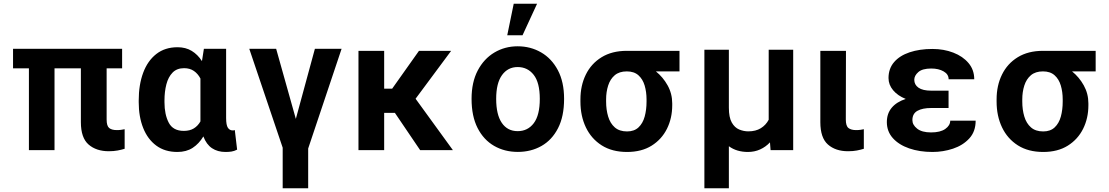

<svg xmlns="http://www.w3.org/2000/svg" viewBox="-20 -799 5905 1022"><path d="M630 -539.4V-435.4H547.6V-162.6Q547.6 -128.6 561.3 -117.5Q574.9 -106.5 601.9 -106.5Q614.3 -106.5 625 -108Q635.7 -109.4 643.5 -111.2V-7.1Q626.8 -1.8 605.8 2.1Q584.9 6 559.3 6Q492.5 6 451.5 -29.7Q410.5 -65.3 410.5 -148.8V-435.4H270.2V0H133.9V-435.4H49.4V-539.4Z M718.4 -254.6V-264.6Q718.4 -347.7 742 -411.4Q765.6 -475.1 811.8 -511.4Q858 -547.6 925.1 -547.6Q968.4 -547.6 1000.5 -528.1Q1032.7 -508.5 1055 -473.7L1065.3 -539.4H1183.6V-171.2Q1183.6 -133.2 1193 -119Q1202.4 -104.8 1218.8 -104.8Q1226.2 -104.8 1229.8 -106.9L1242.2 -2.5Q1226.2 5.7 1211.6 7.8Q1197.1 9.9 1180.4 9.9Q1138.5 9.9 1108.5 -10.1Q1078.5 -30.2 1062.5 -72.8Q1039.4 -34.1 1005.7 -12.1Q971.9 9.9 924.4 9.9Q857.6 9.9 811.8 -24Q766 -57.9 742.2 -117.7Q718.4 -177.6 718.4 -254.6ZM855.5 -264.6V-254.6Q855.5 -189.6 878.2 -146Q900.9 -102.3 958.5 -102.3Q990.4 -102.3 1011.9 -115.6Q1033.4 -128.9 1046.9 -152.7V-381Q1033.4 -406.6 1012.1 -421.3Q990.8 -436.1 959.9 -436.1Q921.5 -436.1 898.6 -412.6Q875.7 -389.2 865.6 -350.1Q855.5 -311.1 855.5 -264.6Z M1449.9 -539.4 1554.7 -166.2 1656.2 -539.4H1798.3L1620.4 -8.5V203.1H1484.7V-12.8L1306.8 -539.4Z M2216.3 0 2082 -198.2H2024.9V0H1888.1V-528.4H2024.9V-327.1H2067.5L2210.2 -528.4H2381.4L2192.1 -273.4L2390.6 0Z M2736.2 9.6Q2665.8 9.6 2610.1 -22.5Q2554.3 -54.7 2522.2 -117.5Q2490.1 -180.4 2490.1 -272.7Q2490.1 -361.2 2522.9 -423.7Q2555.8 -486.2 2611.5 -519.4Q2667.3 -552.6 2735.4 -552.6Q2804 -552.6 2860.1 -520.2Q2916.2 -487.9 2949.4 -425.4Q2982.6 -362.9 2982.6 -272.7Q2982.6 -179.3 2950.3 -116.5Q2918 -53.6 2862.2 -22Q2806.5 9.6 2736.2 9.6ZM2735.4 -100.9Q2789.4 -100.9 2821.4 -143.5Q2853.3 -186.1 2853.3 -272.7Q2853.3 -359.4 2820.8 -400.7Q2788.4 -442.1 2735.4 -442.1Q2683.2 -442.1 2652.2 -399.3Q2621.1 -356.5 2621.1 -272.7Q2621.1 -188.9 2651.1 -144.9Q2681.1 -100.9 2735.4 -100.9ZM2680 -611.2 2714.5 -779.1H2838.8L2761.4 -611.2Z M3069.6 -258.5V-269.9Q3069.6 -343.8 3098.4 -402.2Q3127.1 -460.6 3182.4 -494.5Q3237.6 -528.4 3316.4 -528.4H3596.9V-419H3471.2Q3508.9 -388.8 3533.6 -344.6Q3558.2 -300.4 3558.2 -248.6V-238.6Q3558.2 -170.1 3530.2 -113.6Q3502.1 -57.2 3448.5 -23.6Q3394.9 9.9 3317.8 9.9Q3238.3 9.9 3182.9 -25.2Q3127.5 -60.4 3098.5 -121.1Q3069.6 -181.8 3069.6 -258.5ZM3206.3 -269.9V-258.5Q3206.3 -214.8 3217.2 -178.6Q3228 -142.4 3252.5 -120.9Q3277 -99.4 3317.8 -99.4Q3355.8 -99.4 3378.7 -120.9Q3401.6 -142.4 3411.6 -178.6Q3421.5 -214.8 3421.5 -258.5V-269.9Q3421.5 -309.7 3411.4 -343.8Q3401.3 -377.8 3378.2 -398.4Q3355.1 -419 3316.4 -419Q3276.3 -419 3252.1 -398.4Q3228 -377.8 3217.2 -343.8Q3206.3 -309.7 3206.3 -269.9Z M3729.4 -534.4H3859.7V-225.9Q3859.7 -174 3875.2 -146.8Q3890.6 -119.7 3914.6 -109.7Q3938.6 -99.8 3963.4 -99.8Q4002.5 -99.8 4029.7 -116.5Q4056.8 -133.2 4071.7 -161.6V-534.4H4202.1V0H4081.7L4078.5 -41.2Q4055.8 -17 4026.1 -3.6Q3996.4 9.9 3960.6 9.9Q3932.2 9.9 3906.6 2.5Q3881 -5 3859.7 -20.6V203.1H3729.4Z M4346.6 -528.4H4483L4482.2 -162.6Q4482.2 -128.6 4496.4 -117.5Q4510.7 -106.5 4536.9 -106.5Q4549.7 -106.5 4560.4 -108Q4571 -109.4 4578.1 -111.2V-7.1Q4561.4 -1.8 4541 2.1Q4520.6 6 4494.3 6Q4427.6 6 4387.1 -29.7Q4346.6 -65.3 4346.6 -148.8Z M4936.8 -316.4H5029.1V-224.1H4936.8Q4890.3 -224.1 4863.5 -209.2Q4836.6 -194.2 4836.6 -159.4Q4836.6 -134.2 4861.9 -114.2Q4887.1 -94.1 4936.1 -94.1Q4985.4 -94.1 5011.7 -112.7Q5038 -131.4 5038 -156.6H5173.3Q5173.3 -98.7 5139.4 -62Q5105.5 -25.2 5052.7 -7.6Q5000 9.9 4943.5 9.9Q4874.6 9.9 4819.6 -9.1Q4764.6 -28.1 4732.6 -63.7Q4700.6 -99.4 4700.6 -149.1Q4700.6 -194.6 4726.7 -225.7Q4752.8 -256.7 4801.1 -272.4Q4758.5 -289.4 4734 -318.7Q4709.5 -348 4709.5 -383.5Q4709.5 -433.9 4739.2 -468.4Q4768.8 -502.8 4821.7 -520.6Q4874.6 -538.4 4943.5 -538.4Q5003.9 -538.4 5054.5 -518.8Q5105.1 -499.3 5135.5 -463.2Q5165.8 -427.2 5165.8 -377.1H5029.5Q5029.5 -403.8 5002.8 -419Q4976.2 -434.3 4937.1 -434.3Q4889.6 -434.3 4868.1 -415.3Q4846.6 -396.3 4846.6 -374.3Q4846.6 -348 4869.1 -332.2Q4891.7 -316.4 4936.8 -316.4Z M5284.8 -258.5V-269.9Q5284.8 -343.8 5313.6 -402.2Q5342.3 -460.6 5397.5 -494.5Q5452.8 -528.4 5531.6 -528.4H5812.1V-419H5686.4Q5724.1 -388.8 5748.8 -344.6Q5773.4 -300.4 5773.4 -248.6V-238.6Q5773.4 -170.1 5745.4 -113.6Q5717.3 -57.2 5663.7 -23.6Q5610.1 9.9 5533 9.9Q5453.5 9.9 5398.1 -25.2Q5342.7 -60.4 5313.7 -121.1Q5284.8 -181.8 5284.8 -258.5ZM5421.5 -269.9V-258.5Q5421.5 -214.8 5432.4 -178.6Q5443.2 -142.4 5467.7 -120.9Q5492.2 -99.4 5533 -99.4Q5571 -99.4 5593.9 -120.9Q5616.8 -142.4 5626.8 -178.6Q5636.7 -214.8 5636.7 -258.5V-269.9Q5636.7 -309.7 5626.6 -343.8Q5616.5 -377.8 5593.4 -398.4Q5570.3 -419 5531.6 -419Q5491.5 -419 5467.3 -398.4Q5443.2 -377.8 5432.4 -343.8Q5421.5 -309.7 5421.5 -269.9Z"/></svg>

Font: Interface
Style: Bold
Weight: 700
Designer: Rasmus Andersson
Foundry: rsms
Version: Version 1.8